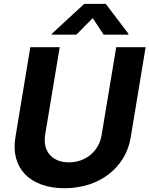

<svg xmlns="http://www.w3.org/2000/svg" viewBox="-20 -974 781 1004"><path d="M587.7 -727.3 511.4 -268.1C498.2 -185 429.7 -125 340.2 -125C251.4 -125 202.8 -185 215.9 -268.1L292.3 -727.3H138.5L60.4 -255C34.1 -95.9 136.4 10.3 317.5 10.3C498.2 10.3 637.1 -95.9 663.4 -255L741.5 -727.3ZM250.4 -792.6H379.3L464.8 -879.3L522 -792.6H650.9L651.6 -797.6L533 -953.8H420.5L251.1 -797.6Z"/></svg>

Font: Magic Ui Pro
Style: Bold Italic
Weight: 700
Italic angle: -9.39999°
Designer: Stefan Endress, Andreas Faust
Version: Version 1.000;FEAKit 1.0